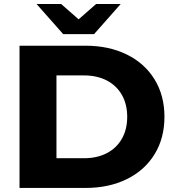

<svg xmlns="http://www.w3.org/2000/svg" viewBox="-20 -925 866 945"><path d="M76.1 -700H401.1Q515.8 -700 603.8 -656.8Q691.8 -613.7 740.6 -534.4Q789.4 -455.2 789.4 -350Q789.4 -244.8 740.6 -165.6Q691.8 -86.3 603.8 -43.2Q515.8 0 401.1 0H76.1ZM606.1 -350Q606.1 -412.2 579.6 -458.4Q553 -504.6 505 -529.2Q457 -553.8 392.9 -553.8H257.9V-146.2H392.9Q457 -146.2 505 -170.8Q553 -195.4 579.6 -241.6Q606.1 -287.8 606.1 -350ZM159.9 -905.4H280.8L420.1 -783.4H313.9L453.2 -905.4H574.1L443 -757H291Z"/></svg>

Font: iiserrat Thin
Style: Regular
Weight: 100
Designer: Akira Ohta
Foundry: Akira Ohta
Version: Version 1.200;Glyphs 3.3.1 (3343)